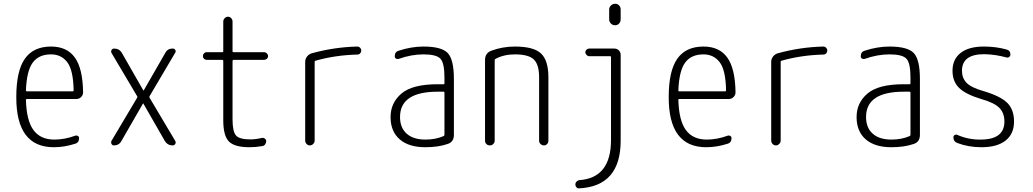

<svg xmlns="http://www.w3.org/2000/svg" viewBox="-20 -780 5540 1030"><path d="M253.9 -488.3Q187.5 -488.3 155.3 -443.8Q123 -399.4 119.1 -294.9Q119.1 -290 124 -290H370.1Q375 -290 375 -295.9Q373 -404.3 340.8 -446.3Q308.6 -488.3 253.9 -488.3ZM268.6 9.8Q66.4 9.8 67.4 -259.8Q67.4 -399.4 113.3 -464.8Q159.2 -530.3 253.9 -530.3Q338.9 -530.3 381.3 -471.7Q423.8 -413.1 425.8 -285.2Q425.8 -270.5 415.5 -259.8Q405.3 -249 389.6 -249H124Q119.1 -249 119.1 -244.1Q122.1 -132.8 159.7 -82Q197.3 -31.2 271.5 -31.2Q326.2 -31.2 382.8 -51.8Q390.6 -54.7 397.5 -50.8Q404.3 -46.9 404.3 -39.1Q404.3 -14.6 382.8 -8.8Q325.2 9.8 268.6 9.8Z M578.1 -24.4 715.8 -255.9Q718.8 -259.8 715.8 -263.7L578.1 -496.1Q574.2 -503.9 578.6 -511.7Q583 -519.5 591.8 -519.5Q620.1 -519.5 633.8 -496.1L749 -294.9Q749 -293.9 750 -293.9Q751 -293.9 751 -294.9L867.2 -497.1Q879.9 -520.5 907.2 -519.5Q916 -519.5 920.4 -511.7Q924.8 -503.9 919.9 -497.1L782.2 -263.7Q780.3 -259.8 782.2 -255.9L919.9 -24.4Q924.8 -16.6 920.4 -8.3Q916 0 906.2 0Q877.9 0 863.3 -25.4L749 -224.6Q749 -225.6 748 -225.6Q747.1 -225.6 747.1 -224.6L631.8 -24.4Q619.1 0 590.8 0Q582 0 578.1 -8.3Q574.2 -16.6 578.1 -24.4Z M1087.9 -459Q1080.1 -459 1074.2 -464.8Q1068.4 -470.7 1068.4 -479Q1068.4 -487.3 1074.2 -493.7Q1080.1 -500 1087.9 -500H1172.9Q1177.7 -500 1177.7 -504.9V-664.1Q1177.7 -674.8 1185.5 -682.6Q1193.4 -690.4 1203.1 -690.4Q1212.9 -690.4 1220.2 -682.6Q1227.5 -674.8 1227.5 -664.1V-504.9Q1227.5 -500 1233.4 -500H1397.5Q1405.3 -500 1411.6 -493.7Q1418 -487.3 1418 -479Q1418 -470.7 1411.6 -464.8Q1405.3 -459 1397.5 -459H1233.4Q1228.5 -459 1227.5 -454.1V-139.6Q1227.5 -74.2 1246.1 -53.2Q1264.6 -32.2 1322.3 -32.2Q1351.6 -32.2 1384.8 -40Q1392.6 -42 1400.4 -36.6Q1408.2 -31.2 1408.2 -23.4Q1408.2 -13.7 1402.3 -5.4Q1396.5 2.9 1385.7 3.9Q1352.5 9.8 1318.4 9.8Q1238.3 9.8 1208 -21Q1177.7 -51.8 1177.7 -134.8V-454.1Q1177.7 -459 1172.9 -459Z M1642.6 0Q1631.8 0 1624.5 -7.8Q1617.2 -15.6 1617.2 -26.4V-448.2Q1617.2 -463.9 1627 -476.6Q1636.7 -489.3 1652.3 -494.1Q1772.5 -527.3 1896.5 -530.3Q1905.3 -530.3 1911.6 -523.9Q1918 -517.6 1918 -508.8Q1918 -500 1912.1 -493.7Q1906.2 -487.3 1897.5 -487.3Q1778.3 -484.4 1671.9 -454.1Q1668 -453.1 1668 -448.2V-26.4Q1668 -15.6 1660.2 -7.8Q1652.3 0 1642.6 0Z M2328.1 -288.1Q2126 -288.1 2126 -152.3Q2126 -94.7 2161.6 -63Q2197.3 -31.2 2261.7 -31.2Q2316.4 -31.2 2359.4 -49.8Q2364.3 -51.8 2364.3 -56.6V-283.2Q2364.3 -288.1 2359.4 -288.1ZM2261.7 9.8Q2172.9 9.8 2124 -32.7Q2075.2 -75.2 2075.2 -151.9Q2075.2 -228.5 2133.8 -278.3Q2192.4 -328.1 2328.1 -328.1H2359.4Q2364.3 -328.1 2364.3 -332V-365.2Q2364.3 -441.4 2342.8 -464.8Q2321.3 -488.3 2252 -488.3Q2186.5 -488.3 2118.2 -463.9Q2110.4 -461.9 2104 -465.8Q2097.7 -469.7 2097.7 -477.5Q2097.7 -502 2118.2 -507.8Q2186.5 -530.3 2252 -530.3Q2348.6 -530.3 2381.8 -495.6Q2415 -460.9 2415 -355.5V-56.6Q2415 -18.6 2381.8 -7.8Q2331.1 9.8 2261.7 9.8Z M2582 -25.4V-458Q2582 -495.1 2615.2 -507.8Q2675.8 -530.3 2742.2 -530.3Q2842.8 -530.3 2882.3 -493.2Q2921.9 -456.1 2921.9 -365.2V-25.4Q2921.9 -14.6 2915 -7.3Q2908.2 0 2898.4 0Q2887.7 0 2879.9 -7.3Q2872.1 -14.6 2872.1 -25.4V-365.2Q2872.1 -433.6 2843.8 -460.9Q2815.4 -488.3 2742.2 -488.3Q2682.6 -488.3 2637.7 -463.9Q2633.8 -460.9 2633.8 -456.1V-25.4Q2633.8 -15.6 2626.5 -7.8Q2619.1 0 2607.9 0Q2596.7 0 2589.4 -7.3Q2582 -14.6 2582 -25.4Z M3085.9 230.5Q3078.1 231.4 3072.3 224.6Q3066.4 217.8 3066.4 209Q3066.4 201.2 3072.3 194.8Q3078.1 188.5 3085.9 186.5Q3257.8 175.8 3257.8 -29.3V-473.6Q3257.8 -478.5 3253.9 -478.5H3140.6Q3132.8 -478.5 3126.5 -485.4Q3120.1 -492.2 3120.1 -500Q3120.1 -507.8 3126.5 -513.7Q3132.8 -519.5 3140.6 -519.5H3275.4Q3290 -519.5 3299.8 -509.8Q3309.6 -500 3309.6 -485.4V-25.4Q3309.6 219.7 3085.9 230.5ZM3248 -728.5Q3248 -741.2 3257.3 -750.5Q3266.6 -759.8 3279.8 -759.8Q3293 -759.8 3301.3 -751Q3309.6 -742.2 3309.6 -728.5V-675.8Q3309.6 -663.1 3301.3 -653.8Q3293 -644.5 3279.8 -644.5Q3266.6 -644.5 3257.3 -653.8Q3248 -663.1 3248 -675.8Z M3753.9 -488.3Q3687.5 -488.3 3655.3 -443.8Q3623 -399.4 3619.1 -294.9Q3619.1 -290 3624 -290H3870.1Q3875 -290 3875 -295.9Q3873 -404.3 3840.8 -446.3Q3808.6 -488.3 3753.9 -488.3ZM3768.6 9.8Q3566.4 9.8 3567.4 -259.8Q3567.4 -399.4 3613.3 -464.8Q3659.2 -530.3 3753.9 -530.3Q3838.9 -530.3 3881.3 -471.7Q3923.8 -413.1 3925.8 -285.2Q3925.8 -270.5 3915.5 -259.8Q3905.3 -249 3889.6 -249H3624Q3619.1 -249 3619.1 -244.1Q3622.1 -132.8 3659.7 -82Q3697.3 -31.2 3771.5 -31.2Q3826.2 -31.2 3882.8 -51.8Q3890.6 -54.7 3897.5 -50.8Q3904.3 -46.9 3904.3 -39.1Q3904.3 -14.6 3882.8 -8.8Q3825.2 9.8 3768.6 9.8Z M4142.6 0Q4131.8 0 4124.5 -7.8Q4117.2 -15.6 4117.2 -26.4V-448.2Q4117.2 -463.9 4127 -476.6Q4136.7 -489.3 4152.3 -494.1Q4272.5 -527.3 4396.5 -530.3Q4405.3 -530.3 4411.6 -523.9Q4418 -517.6 4418 -508.8Q4418 -500 4412.1 -493.7Q4406.2 -487.3 4397.5 -487.3Q4278.3 -484.4 4171.9 -454.1Q4168 -453.1 4168 -448.2V-26.4Q4168 -15.6 4160.2 -7.8Q4152.3 0 4142.6 0Z M4828.1 -288.1Q4626 -288.1 4626 -152.3Q4626 -94.7 4661.6 -63Q4697.3 -31.2 4761.7 -31.2Q4816.4 -31.2 4859.4 -49.8Q4864.3 -51.8 4864.3 -56.6V-283.2Q4864.3 -288.1 4859.4 -288.1ZM4761.7 9.8Q4672.9 9.8 4624 -32.7Q4575.2 -75.2 4575.2 -151.9Q4575.2 -228.5 4633.8 -278.3Q4692.4 -328.1 4828.1 -328.1H4859.4Q4864.3 -328.1 4864.3 -332V-365.2Q4864.3 -441.4 4842.8 -464.8Q4821.3 -488.3 4752 -488.3Q4686.5 -488.3 4618.2 -463.9Q4610.4 -461.9 4604 -465.8Q4597.7 -469.7 4597.7 -477.5Q4597.7 -502 4618.2 -507.8Q4686.5 -530.3 4752 -530.3Q4848.6 -530.3 4881.8 -495.6Q4915 -460.9 4915 -355.5V-56.6Q4915 -18.6 4881.8 -7.8Q4831.1 9.8 4761.7 9.8Z M5246.1 -248Q5161.1 -273.4 5125.5 -308.1Q5089.8 -342.8 5089.8 -400.4Q5089.8 -461.9 5133.3 -496.1Q5176.8 -530.3 5257.8 -530.3Q5323.2 -530.3 5378.9 -514.6Q5400.4 -509.8 5400.4 -487.3Q5400.4 -479.5 5394 -474.6Q5387.7 -469.7 5379.9 -471.7Q5319.3 -488.3 5259.8 -489.3Q5140.6 -489.3 5140.6 -400.4Q5140.6 -361.3 5165 -335.9Q5189.5 -310.5 5253.9 -292Q5346.7 -264.6 5383.3 -228.5Q5419.9 -192.4 5419.9 -127.9Q5419.9 -61.5 5374.5 -25.9Q5329.1 9.8 5245.1 9.8Q5175.8 9.8 5116.2 -12.7Q5094.7 -20.5 5094.7 -43.9Q5094.7 -51.8 5101.6 -55.7Q5108.4 -59.6 5115.2 -56.6Q5174.8 -30.3 5240.2 -31.2Q5368.2 -31.2 5368.2 -127.9Q5368.2 -173.8 5341.3 -201.2Q5314.5 -228.5 5246.1 -248Z"/></svg>

Font: Rounded-L Mgen+ 1mn light
Style: Regular
Weight: 200
Designer: [Source Han Sans]
Ryoko NISHIZUKA  (kana & ideographs); Paul D. Hunt (Latin, Greek & Cyrillic); Wenlong ZHANG  (bopomofo
Version: Version 1.059.20150602